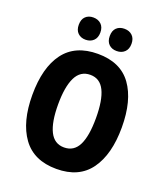

<svg xmlns="http://www.w3.org/2000/svg" viewBox="-165 -1032 992 1153"><g transform="rotate(20 331.0 -455.5)"><path d="M617 -358Q617 -186 546.5 -88Q476 10 332 10Q187 10 116 -88.5Q45 -187 45 -359Q45 -534 116.5 -629.5Q188 -725 332 -725Q477 -725 547 -628Q617 -531 617 -358ZM210 -358Q210 -245 239.5 -186Q269 -127 331 -127Q394 -127 423 -185Q452 -243 452 -358Q452 -473 423 -532Q394 -591 332 -591Q269 -591 239.5 -531Q210 -471 210 -358ZM163 -850Q163 -885 182 -903Q201 -921 231 -921Q262 -921 281.5 -902.5Q301 -884 301 -850Q301 -816 281.5 -797.5Q262 -779 231 -779Q201 -779 182 -797.5Q163 -816 163 -850ZM361 -850Q361 -885 380 -903Q399 -921 430 -921Q461 -921 480.5 -902.5Q500 -884 500 -850Q500 -816 480.5 -797.5Q461 -779 430 -779Q399 -779 380 -797.5Q361 -816 361 -850Z"/></g></svg>

Font: Noto Sans Hebrew Condensed ExtraBold
Style: Regular
Weight: 800
Width: 3
Designer: Monotype Design Team
Foundry: Monotype Imaging Inc.
Version: Version 2.004; ttfautohint (v1.8.4.7-5d5b)